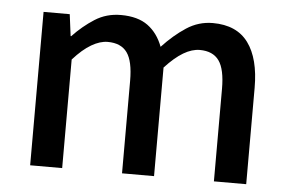

<svg xmlns="http://www.w3.org/2000/svg" viewBox="-44 -626 1032 687"><g transform="rotate(5 471.5 -282.0)"><path d="M87 0V-551H181L191 -473H193Q229 -511 270.5 -537.5Q312 -564 364 -564Q425 -564 461 -537.5Q497 -511 515 -463Q556 -507 599.5 -535.5Q643 -564 694 -564Q780 -564 821.5 -507.5Q863 -451 863 -346V0H747V-332Q747 -403 725 -433.5Q703 -464 656 -464Q628 -464 597.5 -446Q567 -428 532 -390V0H417V-332Q417 -403 395 -433.5Q373 -464 325 -464Q298 -464 267 -446Q236 -428 202 -390V0Z"/></g></svg>

Font: Noto Sans KR Thin Medium
Style: Regular
Weight: 500
Version: Version 2.004-H2;hotconv 1.0.118;makeotfexe 2.5.65603